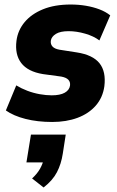

<svg xmlns="http://www.w3.org/2000/svg" viewBox="-20 -529 520 850"><path d="M211 11Q146 11 93 -2.5Q40 -16 6 -40L52 -151Q75 -137 101.5 -127Q128 -117 156 -112Q184 -107 209 -107Q246 -107 266.5 -118.5Q287 -130 290 -150Q292 -166 282.5 -176Q273 -186 251 -190L170 -201Q103 -212 74 -250Q45 -288 53 -349Q59 -395 89 -431Q119 -467 170.5 -488Q222 -509 293 -509Q328 -509 360.5 -503.5Q393 -498 420.5 -487.5Q448 -477 468 -461L420 -350Q395 -369 357 -380Q319 -391 284 -391Q247 -391 227.5 -379Q208 -367 205 -349Q203 -334 212 -323.5Q221 -313 243 -309L320 -297Q391 -286 420.5 -249Q450 -212 442 -147Q435 -97 404 -61.5Q373 -26 323.5 -7.5Q274 11 211 11ZM173 301 122 261Q145 240 157.5 217.5Q170 195 174 173L203 190H97L117 67H271L258 151Q251 197 232 233.5Q213 270 173 301Z"/></svg>

Font: Nunito Sans 10pt SemiCondensed Black
Style: Italic
Weight: 900
Width: 4
Italic angle: -9°
Designer: Vernon Adams
Foundry: Vernon Adams
Version: Version 3.101;gftools[0.9.27]